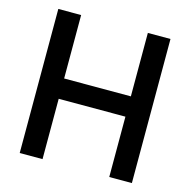

<svg xmlns="http://www.w3.org/2000/svg" viewBox="-108 -852 951 959"><g transform="rotate(15 367.0 -372.5)"><path d="M77 0H195V-312H540V0H657V-745H540V-417H195V-745H77Z"/></g></svg>

Font: Custom Plus Jakarta Sans SemiBold
Style: Regular
Weight: 600
Designer: Gumpita Rahayu & FullSphere
Foundry: Tokotype & FullSphere
Version: Version 1.001;hotconv 1.0.117;makeotfexe 2.5.65602